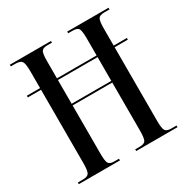

<svg xmlns="http://www.w3.org/2000/svg" viewBox="-163 -854 968 994"><g transform="rotate(-30 321.5 -357.0)"><path d="M27 0V-10H58Q85 -10 93.5 -23.5Q102 -37 102 -81V-521H23V-531H102V-632Q102 -677 93 -690.5Q84 -704 54 -704H27V-714H273V-704H245Q218 -704 210.5 -690.5Q203 -677 203 -634V-531H440V-633Q440 -677 432.5 -690.5Q425 -704 396 -704H370V-714H617V-704H586Q558 -704 550 -690.5Q542 -677 542 -633V-531H621V-521H542V-81Q542 -37 550 -23.5Q558 -10 586 -10H617V0H370V-10H397Q425 -10 432.5 -24Q440 -38 440 -84V-369H203V-81Q203 -37 210.5 -23.5Q218 -10 245 -10H273V0ZM203 -379H440V-521H203Z"/></g></svg>

Font: Noto Serif Display ExtraCondensed Medium
Style: Regular
Weight: 500
Width: 2
Designer: Monotype Design Team
Foundry: Monotype Imaging Inc.
Version: Version 2.009